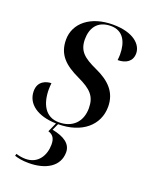

<svg xmlns="http://www.w3.org/2000/svg" viewBox="-146 -626 756 948"><g transform="rotate(20 232.0 -152.5)"><path d="M123 240C211 240 279 202 279 127C279 83 241 57 178 45L194 10C318 10 397 -58 397 -155C397 -232 350 -277 277 -310C207 -342 175 -368 175 -430C175 -484 200 -535 274 -535C339 -535 364 -483 364 -418C364 -408 363 -398 362 -388C405 -388 437 -408 437 -450C437 -496 390 -545 281 -545C163 -545 88 -482 88 -396C88 -316 135 -276 209 -241C282 -207 310 -178 310 -116C310 -44 265 0 194 0C122 0 92 -61 92 -137C92 -147 93 -158 94 -169C70 -169 25 -157 25 -103C25 -35 87 8 183 10L161 59C187 67 198 84 198 116C198 171 168 226 101 226C84 226 67 223 51 218L48 229C67 235 88 240 123 240Z"/></g></svg>

Font: Noto Serif Display
Style: Italic
Weight: 400
Italic angle: -12°
Designer: Monotype Design Team
Foundry: Monotype Imaging Inc.
Version: Version 2.009